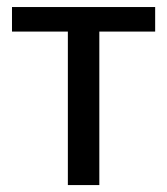

<svg xmlns="http://www.w3.org/2000/svg" viewBox="-20 -534 482 554"><path d="M14.6 -442.9H175.8V0H266.6V-442.9H427.7V-513.7H14.6Z"/></svg>

Font: Roboto Flex
Style: Regular
Weight: 400
Designer: Berlow after Robertson
Foundry: Google
Version: Version 3.200;gftools[0.9.32]